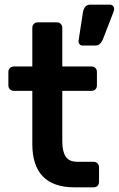

<svg xmlns="http://www.w3.org/2000/svg" viewBox="-20 -806 511 826"><path d="M336 -610Q327 -610 322 -616Q317 -622 318 -631L337 -754Q339 -767 346.5 -776.5Q354 -786 369 -786H453Q461 -786 466 -780.5Q471 -775 471 -767Q471 -762 468 -754L422 -635Q417 -625 410 -617.5Q403 -610 389 -610ZM301 0Q119 0 119 -187V-415H40Q30 -415 23 -421.5Q16 -428 16 -439V-496Q16 -507 23 -513.5Q30 -520 40 -520H119V-686Q119 -696 125.5 -703Q132 -710 143 -710H224Q235 -710 241.5 -703Q248 -696 248 -686V-520H373Q384 -520 390.5 -513.5Q397 -507 397 -496V-439Q397 -428 390.5 -421.5Q384 -415 373 -415H248V-197Q248 -155 262.5 -132.5Q277 -110 313 -110H382Q393 -110 399.5 -103Q406 -96 406 -86V-24Q406 -13 399.5 -6.5Q393 0 382 0Z"/></svg>

Font: Fz Rubik Med
Style: Regular
Weight: 500
Designer: Hubert and Fischer
Foundry: Hubert and Fischer
Version: Vit hóa bi FontZin.com